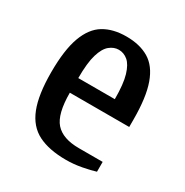

<svg xmlns="http://www.w3.org/2000/svg" viewBox="-127 -614 702 728"><g transform="rotate(30 223.5 -250.0)"><path d="M258 10Q183 10 135.5 -14Q88 -38 65.5 -95Q43 -152 43 -250Q43 -348 64 -405Q85 -462 125 -486Q165 -510 223 -510Q282 -510 322 -486Q362 -462 382.5 -405Q403 -348 403 -250V-218H143Q143 -125 175 -89Q207 -53 278 -53H382V-10Q360 -3 325.5 3.5Q291 10 258 10ZM143 -282H303Q303 -349 292 -385.5Q281 -422 263 -437Q245 -452 223 -452Q202 -452 183.5 -437Q165 -422 154 -385.5Q143 -349 143 -282Z"/></g></svg>

Font: Cuprum Medium
Style: Regular
Weight: 500
Designer: Jovanny Lemonad
Foundry: Jovanny Lemonad
Version: Version 3.000